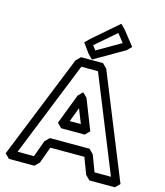

<svg xmlns="http://www.w3.org/2000/svg" viewBox="-167 -1311 1264 1470"><g transform="rotate(15 465.0 -576.0)"><path d="M443 -973 605 -1113 657 -1047 469 -938ZM406 -1011 371 -976 427 -899 462 -864 700 -1002 735 -1037 644 -1152 609 -1187ZM530 -790 835 -35H705L656 -165L621 -200H307L272 -165L225 -35H95L398 -790ZM586 -825 551 -860H377L342 -825L10 0L45 35H247L282 0L329 -130H599L648 0L683 35H885L920 0ZM592 -330 498 -570 463 -605 428 -570 336 -330 371 -295H557ZM508 -365H420L463 -479Z"/></g></svg>

Font: Hussar Press
Style: Bold
Weight: 700
Foundry: Cannot Into Space Fonts
Version: Version 1.43